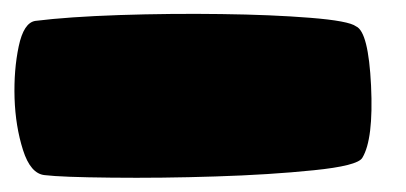

<svg xmlns="http://www.w3.org/2000/svg" viewBox="-20 -518 577 273"><path d="M486.3 -480.5Q503.9 -472.7 507.6 -396.2Q511.2 -319.8 495.1 -293.5Q488.3 -282.2 425.8 -275.9Q363.3 -269.5 286.4 -267.1Q209.5 -264.6 138.4 -265.4Q67.4 -266.1 43.5 -269Q23.4 -271 12.7 -304.7Q2 -338.4 0.7 -378.4Q-0.5 -418.5 6.6 -452.1Q13.7 -485.8 30.3 -488.3Q76.7 -494.1 149.9 -496.6Q223.1 -499 294.7 -498Q366.2 -497.1 421.1 -492.7Q476.1 -488.3 486.3 -480.5Z"/></svg>

Font: ARCO
Style: Regular
Weight: 700
Designer: Rafael Olivo Díaz, Denis Ignatov
Foundry: Rafael Olivo Díaz
Version: Version 1.10 March 1, 2019